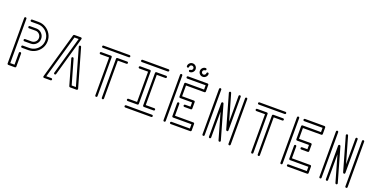

<svg xmlns="http://www.w3.org/2000/svg" viewBox="-23 -1804 5292 2699"><g transform="rotate(20 2623.5 -454.0)"><path d="M291.5 -388.7H194.3Q187.5 -388.7 182.9 -393.6Q178.2 -398.4 178.2 -405.3Q178.2 -412.1 182.9 -417Q187.5 -421.9 194.3 -421.9H292.5Q326.2 -422.9 349.1 -446Q372.1 -469.2 372.1 -502.4Q372.1 -535.6 348.4 -559.3Q324.7 -583 291.5 -583H194.3Q187.5 -583 182.9 -587.9Q178.2 -592.8 178.2 -599.6Q178.2 -606.4 182.9 -611.3Q187.5 -616.2 194.3 -616.2H291.5Q338.4 -616.2 371.8 -582.8Q405.3 -549.3 405.3 -502.4Q405.3 -455.6 371.8 -422.1Q338.4 -388.7 291.5 -388.7ZM194.3 0H97.2Q90.3 0 85.4 -4.9Q80.6 -9.8 80.6 -16.6V-696.8Q80.6 -703.6 85.4 -708.3Q90.3 -712.9 97.2 -712.9Q104 -712.9 108.9 -708.3Q113.8 -703.6 113.8 -696.8V-33.2H177.7V-210.9Q177.7 -217.8 182.6 -222.4Q187.5 -227.1 194.3 -227.1Q201.2 -227.1 206.1 -222.4Q210.9 -217.8 210.9 -210.9V-16.6Q210.9 -9.8 205.8 -4.9Q200.7 0 194.3 0ZM291.5 -291.5H194.3Q187.5 -291.5 182.9 -296.4Q178.2 -301.3 178.2 -308.1Q178.2 -314.9 182.9 -319.8Q187.5 -324.7 194.3 -324.7H291.5Q341.3 -325.2 381.3 -348.9Q421.4 -372.6 445.3 -413.1Q469.2 -453.6 469.2 -502.4Q469.2 -551.8 445.3 -592Q421.4 -632.3 380.9 -656.2Q340.3 -680.2 291.5 -680.2H194.3Q187.5 -680.2 182.9 -685.3Q178.2 -690.4 178.2 -696.8Q178.2 -703.6 182.9 -708.5Q187.5 -713.4 194.3 -713.4H291.5Q349.6 -713.4 397.5 -684.8Q445.3 -656.2 473.9 -608.4Q502.4 -560.5 502.4 -502.4Q502.4 -444.3 473.9 -396.5Q445.3 -348.6 397.7 -320.6Q350.1 -292.5 291.5 -291.5Z M728.5 0H631.3Q623.5 0 618.2 -6.3Q615.2 -11.2 615.2 -16.1Q615.2 -19 810.1 -701.2Q814.9 -713.4 825.7 -713.4H923.3Q930.7 -713.4 936.5 -706.5Q939.5 -702.1 939.5 -696.8Q939.5 -693.8 772.5 -108.9Q769 -97.2 757.3 -97.2Q754.9 -97.2 752 -98.1Q740.2 -102.1 740.2 -113.3Q740.2 -115.7 901.4 -680.2H838.4L653.3 -32.7H728.5Q735.4 -32.7 740.2 -27.8Q745.1 -22.9 745.1 -16.1Q745.1 -9.8 740.2 -4.9Q735.4 0 728.5 0ZM1117.7 0H1020.5Q1009.3 0 1004.4 -11.7Q895.5 -393.1 895.5 -395.5Q895.5 -399.4 898.4 -404.3Q903.3 -411.6 912.6 -411.6Q923.3 -411.6 927.7 -400.4L1032.7 -32.7H1095.7Q939 -581.5 939 -584Q939 -588.4 941.9 -592.8Q945.8 -600.1 955.1 -600.1Q966.8 -600.1 971.2 -589.4L1133.3 -21L1133.8 -16.1Q1133.8 -11.2 1130.9 -6.3Q1125.5 0 1117.7 0Z M1651.9 -680.2H1263.2Q1256.3 -680.2 1251.7 -685.1Q1247.1 -689.9 1247.1 -696.3Q1247.1 -703.1 1251.7 -708Q1256.3 -712.9 1263.2 -712.9H1651.9Q1658.7 -712.9 1663.3 -708Q1668 -703.1 1668 -696.3Q1668 -689.9 1663.3 -685.1Q1658.7 -680.2 1651.9 -680.2ZM1408.7 0Q1402.3 0 1397.5 -4.6Q1392.6 -9.3 1392.6 -16.1V-583H1263.2Q1256.3 -583 1251.7 -587.9Q1247.1 -592.8 1247.1 -599.1Q1247.1 -606 1251.7 -610.8Q1256.3 -615.7 1263.2 -615.7H1408.7Q1415.5 -615.7 1420.4 -610.8Q1425.3 -606 1425.3 -599.1V-16.1Q1425.3 -9.3 1420.4 -4.6Q1415.5 0 1408.7 0ZM1506.3 0Q1499.5 0 1494.6 -4.6Q1489.7 -9.3 1489.7 -16.1V-599.1Q1489.7 -606 1494.6 -610.8Q1499.5 -615.7 1506.3 -615.7H1651.9Q1658.7 -615.7 1663.3 -610.8Q1668 -606 1668 -599.1Q1668 -592.8 1663.3 -587.9Q1658.7 -583 1651.9 -583H1522.5V-16.1Q1522.5 -9.3 1517.6 -4.6Q1512.7 0 1506.3 0Z M2234.9 -679.7H1846.2Q1839.4 -679.7 1834.7 -684.8Q1830.1 -689.9 1830.1 -696.3Q1830.1 -703.1 1834.7 -708Q1839.4 -712.9 1846.2 -712.9H2234.9Q2241.7 -712.9 2246.3 -708Q2251 -703.1 2251 -696.3Q2251 -689.9 2246.3 -684.8Q2241.7 -679.7 2234.9 -679.7ZM1991.7 -96.7H1846.2Q1839.4 -96.7 1834.7 -101.6Q1830.1 -106.4 1830.1 -113.3Q1830.1 -120.1 1834.7 -125Q1839.4 -129.9 1846.2 -129.9H1975.6V-582.5H1846.2Q1839.4 -582.5 1834.7 -587.4Q1830.1 -592.3 1830.1 -599.1Q1830.1 -606 1834.7 -610.8Q1839.4 -615.7 1846.2 -615.7H1991.7Q1999 -615.7 2003.7 -610.8Q2008.3 -606 2008.3 -599.1V-113.3Q2008.3 -106.4 2003.7 -101.6Q1999 -96.7 1991.7 -96.7ZM2234.9 0.5H1846.2Q1839.4 0.5 1834.7 -4.4Q1830.1 -9.3 1830.1 -16.1Q1830.1 -22.9 1834.7 -27.8Q1839.4 -32.7 1846.2 -32.7H2234.9Q2241.7 -32.7 2246.3 -27.8Q2251 -22.9 2251 -16.1Q2251 -9.3 2246.3 -4.4Q2241.7 0.5 2234.9 0.5ZM2234.9 -96.7H2089.4Q2082.5 -96.7 2077.6 -101.6Q2072.8 -106.4 2072.8 -113.3V-599.1Q2072.8 -606 2077.6 -610.8Q2082.5 -615.7 2089.4 -615.7H2234.9Q2241.7 -615.7 2246.3 -610.8Q2251 -606 2251 -599.1Q2251 -592.3 2246.3 -587.4Q2241.7 -582.5 2234.9 -582.5H2105.5V-129.9H2234.9Q2241.7 -129.9 2246.3 -125Q2251 -120.1 2251 -113.3Q2251 -106.4 2246.3 -101.6Q2241.7 -96.7 2234.9 -96.7Z M2429.2 0Q2422.4 0 2417.5 -4.6Q2412.6 -9.3 2412.6 -16.1V-696.3Q2412.6 -703.1 2417.5 -707.8Q2422.4 -712.4 2429.2 -712.4Q2436 -712.4 2440.9 -707.8Q2445.8 -703.1 2445.8 -696.3V-16.1Q2445.8 -9.3 2440.9 -4.6Q2436 0 2429.2 0ZM2720.7 -291H2623.5Q2616.7 -291 2612.1 -295.9Q2607.4 -300.8 2607.4 -307.6Q2607.4 -314.5 2612.1 -319.3Q2616.7 -324.2 2623.5 -324.2H2704.1V-388.2H2526.4Q2519.5 -388.2 2514.6 -393.1Q2509.8 -397.9 2509.8 -404.8V-599.1Q2509.8 -606 2514.6 -610.8Q2519.5 -615.7 2526.4 -615.7H2801.3V-679.7H2526.4Q2519.5 -679.7 2514.9 -684.8Q2510.3 -689.9 2510.3 -696.3Q2510.3 -703.1 2514.9 -708Q2519.5 -712.9 2526.4 -712.9H2817.9Q2824.7 -712.9 2829.6 -708Q2834.5 -703.1 2834.5 -696.3V-599.1Q2834.5 -592.3 2829.6 -587.4Q2824.7 -582.5 2817.9 -582.5H2543V-421.4H2720.7Q2727.5 -421.4 2732.4 -416.5Q2737.3 -411.6 2737.3 -404.8V-307.6Q2737.3 -300.8 2732.4 -295.9Q2727.5 -291 2720.7 -291ZM2817.9 0.5H2526.4Q2519.5 0.5 2514.9 -4.4Q2510.3 -9.3 2510.3 -16.1Q2510.3 -22.9 2514.9 -27.8Q2519.5 -32.7 2526.4 -32.7H2801.3V-96.7H2526.4Q2519.5 -96.7 2514.6 -101.6Q2509.8 -106.4 2509.8 -113.3V-307.6Q2509.8 -314.5 2514.6 -319.1Q2519.5 -323.7 2526.4 -323.7Q2533.2 -323.7 2538.1 -319.1Q2543 -314.5 2543 -307.6V-129.9H2817.9Q2824.7 -129.9 2829.6 -125Q2834.5 -120.1 2834.5 -113.3V-16.1Q2834.5 -9.3 2829.6 -4.4Q2824.7 0.5 2817.9 0.5ZM2720.7 -777.3Q2693.8 -777.3 2674.8 -796.6Q2655.8 -815.9 2655.8 -842.8Q2655.8 -869.6 2674.8 -888.7Q2693.8 -907.7 2720.7 -907.7V-907.2Q2727.5 -907.2 2732.2 -902.6Q2736.8 -897.9 2736.8 -891.1Q2736.8 -884.8 2732.2 -879.9Q2727.5 -875 2720.7 -875V-874.5Q2707.5 -874.5 2698.2 -865.2Q2689 -856 2689 -842.8Q2689 -829.6 2698.2 -820.1Q2707.5 -810.5 2720.7 -810.5Q2733.9 -810.5 2743.4 -820.1Q2752.9 -829.6 2752.9 -842.8H2753.4Q2753.4 -849.6 2758.1 -854.2Q2762.7 -858.9 2769.5 -858.9Q2776.4 -858.9 2781 -854.2Q2785.6 -849.6 2785.6 -842.8H2786.1Q2786.1 -815.9 2766.8 -796.6Q2747.6 -777.3 2720.7 -777.3ZM2558.6 -842.8Q2558.6 -856 2549.1 -865.2Q2539.6 -874.5 2526.4 -874.5Q2513.2 -874.5 2503.9 -865.2Q2494.6 -856 2494.6 -842.8H2494.1Q2494.1 -835.9 2489.3 -831.3Q2484.4 -826.7 2478 -826.7Q2471.2 -826.7 2466.6 -831.3Q2461.9 -835.9 2461.9 -842.8H2461.4Q2461.4 -869.6 2480.5 -888.7Q2499.5 -907.7 2526.4 -907.7Q2553.2 -907.7 2572.5 -888.7Q2591.8 -869.6 2591.8 -842.8Q2591.8 -815.9 2572.5 -796.6Q2553.2 -777.3 2526.4 -777.3V-777.8Q2519.5 -777.8 2514.9 -782.7Q2510.3 -787.6 2510.3 -793.9Q2510.3 -800.8 2514.9 -805.4Q2519.5 -810.1 2526.4 -810.1V-810.5Q2539.6 -810.5 2549.1 -820.1Q2558.6 -829.6 2558.6 -842.8Z M3252.4 0Q3241.2 0 3236.8 -11.7L3125.5 -401.9V-16.1Q3125.5 -9.8 3120.6 -4.9Q3115.7 0 3108.9 0Q3102.5 0 3097.4 -4.9Q3092.3 -9.8 3092.3 -16.1V-519.5Q3092.3 -525.9 3097.2 -531Q3102.1 -536.1 3109.9 -536.1Q3121.1 -536.1 3125 -524.4Q3269.5 -19.5 3269.5 -17.1Q3269.5 -12.2 3267.1 -7.8Q3262.7 0 3252.4 0ZM3400.9 0Q3394 -0.5 3389.2 -4.9Q3384.3 -9.3 3384.3 -16.1L3384.8 -696.8Q3384.8 -703.6 3389.4 -708Q3394 -712.4 3400.9 -712.9Q3408.2 -712.4 3412.8 -708Q3417.5 -703.6 3417.5 -696.8V-16.1Q3417 -9.3 3412.4 -4.9Q3407.7 -0.5 3400.9 0ZM3012.2 0Q3004.9 -0.5 3000.2 -4.9Q2995.6 -9.3 2995.6 -16.1V-696.8Q2996.1 -703.6 3000.7 -708Q3005.4 -712.4 3012.2 -712.9Q3019 -712.4 3023.9 -708Q3028.8 -703.6 3028.8 -696.8L3028.3 -16.1Q3028.3 -9.3 3023.7 -4.9Q3019 -0.5 3012.2 0ZM3305.7 -176.8Q3292.5 -176.8 3287.6 -188.5Q3143.1 -693.4 3143.1 -695.8Q3143.1 -700.7 3146 -705.1Q3150.4 -712.9 3159.7 -712.9Q3171.9 -712.9 3175.3 -701.2L3287.1 -311V-696.8Q3287.1 -703.1 3292 -708Q3296.9 -712.9 3303.2 -712.9Q3310.1 -712.9 3314.9 -708Q3319.8 -703.1 3319.8 -696.8V-193.4Q3319.8 -187 3315.9 -182.4Q3312 -177.7 3305.7 -176.8Z M3983.9 -680.2H3595.2Q3588.4 -680.2 3583.7 -685.1Q3579.1 -689.9 3579.1 -696.3Q3579.1 -703.1 3583.7 -708Q3588.4 -712.9 3595.2 -712.9H3983.9Q3990.7 -712.9 3995.4 -708Q4000 -703.1 4000 -696.3Q4000 -689.9 3995.4 -685.1Q3990.7 -680.2 3983.9 -680.2ZM3740.7 0Q3734.4 0 3729.5 -4.6Q3724.6 -9.3 3724.6 -16.1V-583H3595.2Q3588.4 -583 3583.7 -587.9Q3579.1 -592.8 3579.1 -599.1Q3579.1 -606 3583.7 -610.8Q3588.4 -615.7 3595.2 -615.7H3740.7Q3747.6 -615.7 3752.4 -610.8Q3757.3 -606 3757.3 -599.1V-16.1Q3757.3 -9.3 3752.4 -4.6Q3747.6 0 3740.7 0ZM3838.4 0Q3831.5 0 3826.7 -4.6Q3821.8 -9.3 3821.8 -16.1V-599.1Q3821.8 -606 3826.7 -610.8Q3831.5 -615.7 3838.4 -615.7H3983.9Q3990.7 -615.7 3995.4 -610.8Q4000 -606 4000 -599.1Q4000 -592.8 3995.4 -587.9Q3990.7 -583 3983.9 -583H3854.5V-16.1Q3854.5 -9.3 3849.6 -4.6Q3844.7 0 3838.4 0Z M4178.2 0Q4171.4 0 4166.5 -4.6Q4161.6 -9.3 4161.6 -16.1V-696.3Q4161.6 -703.1 4166.5 -707.8Q4171.4 -712.4 4178.2 -712.4Q4185.1 -712.4 4189.9 -707.8Q4194.8 -703.1 4194.8 -696.3V-16.1Q4194.8 -9.3 4189.9 -4.6Q4185.1 0 4178.2 0ZM4469.7 -291H4372.6Q4365.7 -291 4361.1 -295.9Q4356.4 -300.8 4356.4 -307.6Q4356.4 -314.5 4361.1 -319.3Q4365.7 -324.2 4372.6 -324.2H4453.1V-388.2H4275.4Q4268.6 -388.2 4263.7 -393.1Q4258.8 -397.9 4258.8 -404.8V-599.1Q4258.8 -606 4263.7 -610.8Q4268.6 -615.7 4275.4 -615.7H4550.3V-679.7H4275.4Q4268.6 -679.7 4263.9 -684.8Q4259.3 -689.9 4259.3 -696.3Q4259.3 -703.1 4263.9 -708Q4268.6 -712.9 4275.4 -712.9H4566.9Q4573.7 -712.9 4578.6 -708Q4583.5 -703.1 4583.5 -696.3V-599.1Q4583.5 -592.3 4578.6 -587.4Q4573.7 -582.5 4566.9 -582.5H4292V-421.4H4469.7Q4476.6 -421.4 4481.4 -416.5Q4486.3 -411.6 4486.3 -404.8V-307.6Q4486.3 -300.8 4481.4 -295.9Q4476.6 -291 4469.7 -291ZM4566.9 0.5H4275.4Q4268.6 0.5 4263.9 -4.4Q4259.3 -9.3 4259.3 -16.1Q4259.3 -22.9 4263.9 -27.8Q4268.6 -32.7 4275.4 -32.7H4550.3V-96.7H4275.4Q4268.6 -96.7 4263.7 -101.6Q4258.8 -106.4 4258.8 -113.3V-307.6Q4258.8 -314.5 4263.7 -319.1Q4268.6 -323.7 4275.4 -323.7Q4282.2 -323.7 4287.1 -319.1Q4292 -314.5 4292 -307.6V-129.9H4566.9Q4573.7 -129.9 4578.6 -125Q4583.5 -120.1 4583.5 -113.3V-16.1Q4583.5 -9.3 4578.6 -4.4Q4573.7 0.5 4566.9 0.5Z M5001.5 0Q4990.2 0 4985.8 -11.7L4874.5 -401.9V-16.1Q4874.5 -9.8 4869.6 -4.9Q4864.7 0 4857.9 0Q4851.6 0 4846.4 -4.9Q4841.3 -9.8 4841.3 -16.1V-519.5Q4841.3 -525.9 4846.2 -531Q4851.1 -536.1 4858.9 -536.1Q4870.1 -536.1 4874 -524.4Q5018.6 -19.5 5018.6 -17.1Q5018.6 -12.2 5016.1 -7.8Q5011.7 0 5001.5 0ZM5149.9 0Q5143.1 -0.5 5138.2 -4.9Q5133.3 -9.3 5133.3 -16.1L5133.8 -696.8Q5133.8 -703.6 5138.4 -708Q5143.1 -712.4 5149.9 -712.9Q5157.2 -712.4 5161.9 -708Q5166.5 -703.6 5166.5 -696.8V-16.1Q5166 -9.3 5161.4 -4.9Q5156.7 -0.5 5149.9 0ZM4761.2 0Q4753.9 -0.5 4749.3 -4.9Q4744.6 -9.3 4744.6 -16.1V-696.8Q4745.1 -703.6 4749.8 -708Q4754.4 -712.4 4761.2 -712.9Q4768.1 -712.4 4772.9 -708Q4777.8 -703.6 4777.8 -696.8L4777.3 -16.1Q4777.3 -9.3 4772.7 -4.9Q4768.1 -0.5 4761.2 0ZM5054.7 -176.8Q5041.5 -176.8 5036.6 -188.5Q4892.1 -693.4 4892.1 -695.8Q4892.1 -700.7 4895 -705.1Q4899.4 -712.9 4908.7 -712.9Q4920.9 -712.9 4924.3 -701.2L5036.1 -311V-696.8Q5036.1 -703.1 5041 -708Q5045.9 -712.9 5052.2 -712.9Q5059.1 -712.9 5064 -708Q5068.8 -703.1 5068.8 -696.8V-193.4Q5068.8 -187 5064.9 -182.4Q5061 -177.7 5054.7 -176.8Z"/></g></svg>

Font: Neon Sans
Style: Regular
Weight: 400
Designer: GGBot
Version: 0.80